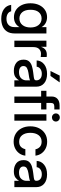

<svg xmlns="http://www.w3.org/2000/svg" viewBox="1033 -1804 982 3088"><g transform="rotate(90 1524.0 -260.0)"><path d="M283.2 210.9Q188.5 210.9 128.4 168.9Q68.4 127 58.1 51.3H161.1Q170.9 88.9 203.6 107.9Q236.3 127 283.2 127Q345.7 127 380.9 93.3Q416 59.6 416 -2.9V-81.1H415.5Q388.7 -36.1 347.9 -14.6Q307.1 6.8 256.3 6.8Q189 6.8 138.7 -27.1Q88.4 -61 60.5 -120.8Q32.7 -180.7 32.7 -259.3Q32.7 -337.9 60.8 -397.9Q88.9 -458 139.2 -491.9Q189.5 -525.9 255.9 -525.9Q306.2 -525.9 348.1 -504.4Q390.1 -482.9 416 -437H416.5V-515.6H518.1V-6.8Q518.1 71.3 486.3 119.1Q454.6 167 401.4 189Q348.1 210.9 283.2 210.9ZM277.3 -81.5Q343.3 -81.5 382.6 -130.1Q421.9 -178.7 421.9 -259.8Q421.9 -340.8 382.6 -389.4Q343.3 -438 277.3 -438Q214.8 -438 176 -392.3Q137.2 -346.7 137.2 -259.8Q137.2 -172.9 176 -127.2Q214.8 -81.5 277.3 -81.5Z M634.3 0V-515.6H732.9V-432.1H734.9Q749 -474.6 779.5 -498.3Q810.1 -522 859.4 -522Q871.1 -522 880.9 -521Q890.6 -520 897 -519.5V-423.3Q891.1 -424.8 876 -426.5Q860.8 -428.2 842.8 -428.2Q799.3 -428.2 768.3 -397.9Q737.3 -367.7 737.3 -304.7V0Z M1118.2 8.3Q1041 8.3 990.2 -31Q939.5 -70.3 939.5 -147.5Q939.5 -206.1 968.5 -237.5Q997.6 -269 1044.2 -282.7Q1090.8 -296.4 1143.1 -302.7Q1191.4 -308.6 1219.7 -312.5Q1248 -316.4 1260 -324.2Q1272 -332 1272 -351.1V-355.5Q1272 -393.1 1244.6 -417.2Q1217.3 -441.4 1168 -441.4Q1118.7 -441.4 1087.4 -417.7Q1056.2 -394 1053.2 -358.4H952.1Q955.6 -432.1 1014.2 -479Q1072.8 -525.9 1169.4 -525.9Q1264.6 -525.9 1319.3 -479Q1374 -432.1 1374 -353.5V0H1272.5V-73.2H1270.5Q1254.4 -42 1219.5 -16.8Q1184.6 8.3 1118.2 8.3ZM1139.2 -74.7Q1207.5 -74.7 1240 -110.1Q1272.5 -145.5 1272.5 -192.9V-253.4Q1262.2 -245.1 1226.1 -238.5Q1189.9 -231.9 1148.9 -226.1Q1106.4 -219.7 1074.2 -202.1Q1042 -184.6 1042 -145.5Q1042 -112.3 1068.1 -93.5Q1094.2 -74.7 1139.2 -74.7ZM1121.6 -581.1 1195.3 -729H1305.2L1201.2 -581.1Z M1740.2 -515.6V-430.7H1635.3V0H1532.2V-430.7H1439.9V-515.6H1532.2V-599.1Q1532.2 -660.2 1570.6 -693.8Q1608.9 -727.5 1678.7 -727.5H1740.2V-642.6H1694.8Q1662.1 -642.6 1648.7 -628.9Q1635.3 -615.2 1635.3 -582.5V-515.6Z M1817.9 0V-515.6H1920.9V0ZM1869.1 -604.5Q1841.8 -604.5 1823 -622.8Q1804.2 -641.1 1804.2 -667.5Q1804.2 -694.3 1823 -712.6Q1841.8 -731 1869.1 -731Q1896.5 -731 1915.5 -712.6Q1934.6 -694.3 1934.6 -667.5Q1934.6 -641.1 1915.5 -622.8Q1896.5 -604.5 1869.1 -604.5Z M2257.8 11.7Q2184.1 11.7 2128.7 -22.5Q2073.2 -56.6 2042.5 -117.4Q2011.7 -178.2 2011.7 -256.8Q2011.7 -336.4 2042.7 -397.5Q2073.7 -458.5 2128.9 -492.9Q2184.1 -527.3 2257.8 -527.3Q2319.3 -527.3 2367.9 -503.2Q2416.5 -479 2446.8 -436.5Q2477.1 -394 2483.4 -339.4H2380.9Q2373 -382.8 2341.8 -410.6Q2310.5 -438.5 2258.3 -438.5Q2191.4 -438.5 2153.8 -389.2Q2116.2 -339.8 2116.2 -256.8Q2116.2 -174.8 2153.8 -126Q2191.4 -77.1 2258.3 -77.1Q2311.5 -77.1 2340.3 -104.2Q2369.1 -131.3 2379.4 -176.8H2483.4Q2477.5 -123 2447.3 -80.3Q2417 -37.6 2368.2 -12.9Q2319.3 11.7 2257.8 11.7Z M2733.9 8.3Q2656.7 8.3 2606 -31Q2555.2 -70.3 2555.2 -147.5Q2555.2 -206.1 2584.2 -237.5Q2613.3 -269 2659.9 -282.7Q2706.5 -296.4 2758.8 -302.7Q2807.1 -308.6 2835.4 -312.5Q2863.8 -316.4 2875.7 -324.2Q2887.7 -332 2887.7 -351.1V-355.5Q2887.7 -393.1 2860.4 -417.2Q2833 -441.4 2783.7 -441.4Q2734.4 -441.4 2703.1 -417.7Q2671.9 -394 2668.9 -358.4H2567.9Q2571.3 -432.1 2629.9 -479Q2688.5 -525.9 2785.2 -525.9Q2880.4 -525.9 2935.1 -479Q2989.7 -432.1 2989.7 -353.5V0H2888.2V-73.2H2886.2Q2870.1 -42 2835.2 -16.8Q2800.3 8.3 2733.9 8.3ZM2754.9 -74.7Q2823.2 -74.7 2855.7 -110.1Q2888.2 -145.5 2888.2 -192.9V-253.4Q2877.9 -245.1 2841.8 -238.5Q2805.7 -231.9 2764.6 -226.1Q2722.2 -219.7 2689.9 -202.1Q2657.7 -184.6 2657.7 -145.5Q2657.7 -112.3 2683.8 -93.5Q2710 -74.7 2754.9 -74.7Z"/></g></svg>

Font: Inter Display Medium
Style: Regular
Weight: 500
Designer: Rasmus Andersson
Foundry: rsms
Version: Version 4.001;git-9221beed3